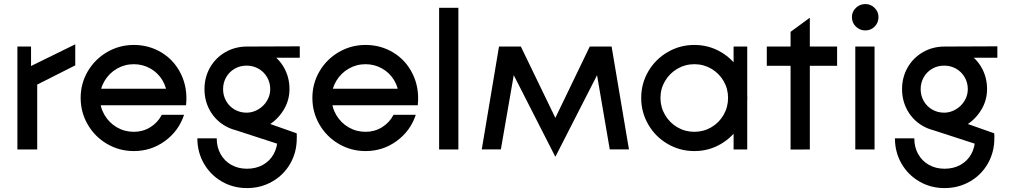

<svg xmlns="http://www.w3.org/2000/svg" viewBox="-20 -745 5033 957"><path d="M66.7 -513H134.7V-416L355.1 -524.1V-419.2L165.5 -323.4V0H66.7Z M382 -257Q382 -329 417.5 -389.5Q453 -450 514 -485.5Q575 -521 647 -521Q723.9 -521 787 -482.1Q850.1 -443.1 883.1 -373.8Q916.1 -304.4 907.3 -220.3H429.5V-302.8H845L812.6 -263.8Q811.9 -307.7 789.6 -344.9Q767.4 -382.1 729.6 -403.5Q691.8 -425 647 -425Q601.2 -425 562.5 -402.5Q523.8 -379.9 500.9 -341.3Q478 -302.6 478 -256.8Q478 -211.1 500.9 -172Q523.7 -133 562.3 -110.5Q600.9 -88 647 -88Q692.1 -88 729.1 -110.8Q766.1 -133.5 786.5 -172.7H897.4Q870.9 -92.3 802.3 -42.2Q733.7 8 647 8Q575 8 514 -27.5Q453 -63 417.5 -124Q382 -185 382 -257Z M999.2 -301.1Q999.2 -359.9 1026.9 -408.4Q1054.5 -456.8 1103 -484.9Q1151.6 -513 1211.1 -513Q1270.6 -513 1319.1 -484.9Q1367.6 -456.8 1395.3 -408.4Q1422.9 -359.9 1422.9 -301.1Q1422.9 -243.3 1392.1 -194.4Q1361.2 -145.5 1312.1 -117.4Q1262.9 -89.3 1211 -89.3Q1151.7 -89.3 1103.2 -116.9Q1054.6 -144.6 1026.9 -193.1Q999.2 -241.6 999.2 -301.1ZM963.7 -55.5H1060.2Q1060.2 -11.5 1079.4 22.9Q1098.6 57.4 1132.9 76.7Q1167.2 96 1211.1 96Q1255.8 96 1290.3 76.8Q1324.8 57.6 1344 23.1Q1363.2 -11.5 1363.2 -55.5H1459.2Q1459.2 13.4 1426.8 70.3Q1394.3 127.1 1337.2 159.8Q1280.2 192.5 1211.2 192.5Q1142.3 192.5 1085.7 159.8Q1029.1 127.1 996.4 70.3Q963.7 13.4 963.7 -55.5ZM1150.2 -97.6 1188.9 -175.6 1458.8 -80.5Q1460.1 -63.7 1458.7 -43.7Q1457.3 -23.7 1450.7 0.1ZM1326.9 -300.6Q1326.9 -333.1 1311.3 -360.1Q1295.6 -387.1 1268.6 -402.5Q1241.6 -417.9 1209.2 -417.9Q1176.3 -417.9 1149.5 -402.5Q1122.7 -387 1107.3 -360Q1091.9 -333 1091.9 -300.6Q1091.9 -268.3 1107.3 -241.3Q1122.7 -214.3 1149.5 -198.9Q1176.3 -183.4 1209.2 -183.4Q1238.9 -183.4 1266.2 -199.1Q1293.5 -214.8 1310.2 -241.8Q1326.9 -268.9 1326.9 -300.6ZM1211.1 -513 1474.2 -514.1V-457.1H1211.1Z M1537 -257Q1537 -329 1572.5 -389.5Q1608 -450 1669 -485.5Q1730 -521 1802 -521Q1878.9 -521 1942 -482.1Q2005.1 -443.1 2038.1 -373.8Q2071.1 -304.4 2062.3 -220.3H1584.5V-302.8H2000L1967.6 -263.8Q1966.9 -307.7 1944.6 -344.9Q1922.4 -382.1 1884.6 -403.5Q1846.8 -425 1802 -425Q1756.2 -425 1717.5 -402.5Q1678.8 -379.9 1655.9 -341.3Q1633 -302.6 1633 -256.8Q1633 -211.1 1655.9 -172Q1678.7 -133 1717.3 -110.5Q1755.9 -88 1802 -88Q1847.1 -88 1884.1 -110.8Q1921.1 -133.5 1941.5 -172.7H2052.4Q2025.9 -92.3 1957.3 -42.2Q1888.7 8 1802 8Q1730 8 1669 -27.5Q1608 -63 1572.5 -124Q1537 -185 1537 -257Z M2168.7 -706H2264.7V0H2168.7Z M2540.7 -370.3 2476.5 -0.5H2381.3L2467.2 -513H2576.1L2748.1 -157.4L2919.6 -513H3028.5L3114.9 -0.5H3019.2L2955.9 -370.3L2749.1 34.7H2747.1Z M3176 -257Q3176 -329 3211.5 -389.5Q3247 -450 3308 -485.5Q3369 -521 3441 -521Q3513 -521 3573.5 -485.5Q3634 -450 3669.5 -389.5Q3705 -329 3705 -257Q3705 -185 3669.5 -124Q3634 -63 3573.5 -27.5Q3513 8 3441 8Q3369 8 3308 -27.5Q3247 -63 3211.5 -124Q3176 -185 3176 -257ZM3609 -257Q3609 -302.8 3586.5 -341.4Q3564 -380 3525.4 -402.5Q3486.8 -425 3441 -425Q3395.2 -425 3356.5 -402.5Q3317.8 -379.9 3294.9 -341.3Q3272 -302.6 3272 -256.8Q3272 -211.1 3294.9 -172Q3317.8 -133 3356.4 -110.5Q3395.1 -88 3440.8 -88Q3486.6 -88 3525.3 -110.5Q3563.9 -133.1 3586.5 -172.1Q3609 -211.2 3609 -257ZM3636.5 -513H3704.5V0H3636.5Z M3920.5 -417H3802V-513H3920.5V-586.3L4015.5 -655.9L4016.5 -654.9V-513H4152.4V-417H4016.5V0L3920.5 0.5Z M4339.1 -513V0H4243.1V-513ZM4226.2 -660.1Q4226.2 -686.4 4245.9 -705.6Q4265.7 -724.8 4293 -724.8Q4320.3 -724.8 4339.5 -705.6Q4358.7 -686.3 4358.7 -660.1Q4358.7 -631.8 4339.7 -612.6Q4320.7 -593.3 4293 -593.3Q4265.7 -593.3 4245.9 -612.6Q4226.2 -631.8 4226.2 -660.1Z M4476.2 -301.1Q4476.2 -359.9 4503.9 -408.4Q4531.5 -456.8 4580 -484.9Q4628.6 -513 4688.1 -513Q4747.6 -513 4796.1 -484.9Q4844.6 -456.8 4872.3 -408.4Q4899.9 -359.9 4899.9 -301.1Q4899.9 -243.3 4869.1 -194.4Q4838.2 -145.5 4789.1 -117.4Q4739.9 -89.3 4688 -89.3Q4628.7 -89.3 4580.2 -116.9Q4531.6 -144.6 4503.9 -193.1Q4476.2 -241.6 4476.2 -301.1ZM4440.7 -55.5H4537.2Q4537.2 -11.5 4556.4 22.9Q4575.6 57.4 4609.9 76.7Q4644.2 96 4688.1 96Q4732.9 96 4767.3 76.8Q4801.8 57.6 4821 23.1Q4840.2 -11.5 4840.2 -55.5H4936.2Q4936.2 13.4 4903.8 70.3Q4871.3 127.1 4814.2 159.8Q4757.2 192.5 4688.2 192.5Q4619.3 192.5 4562.7 159.8Q4506.1 127.1 4473.4 70.3Q4440.7 13.4 4440.7 -55.5ZM4627.2 -97.6 4665.9 -175.6 4935.8 -80.5Q4937.1 -63.7 4935.7 -43.7Q4934.3 -23.7 4927.7 0.1ZM4803.9 -300.6Q4803.9 -333.1 4788.3 -360.1Q4772.6 -387.1 4745.6 -402.5Q4718.6 -417.9 4686.2 -417.9Q4653.3 -417.9 4626.5 -402.5Q4599.7 -387 4584.3 -360Q4568.9 -333 4568.9 -300.6Q4568.9 -268.3 4584.3 -241.3Q4599.7 -214.3 4626.5 -198.9Q4653.3 -183.4 4686.2 -183.4Q4715.9 -183.4 4743.2 -199.1Q4770.5 -214.8 4787.2 -241.8Q4803.9 -268.9 4803.9 -300.6ZM4688.1 -513 4951.2 -514.1V-457.1H4688.1Z"/></svg>

Font: Lineal Thin
Style: Regular
Weight: 200
Designer: Created by Frank Adebiaye with contributions from Anton Moglia & Ariel Martín Pérez
Created by Frank ADEBIAYE with FontF
Foundry: Velvetyne Type Foundry
Version: Version 2.000;Glyphs 3.2 (3227)